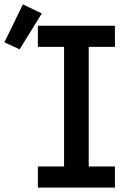

<svg xmlns="http://www.w3.org/2000/svg" viewBox="-97 -852 617 872"><path d="M75 0V-96H194V-639H75V-735H425V-639H306V-96H425V0ZM-8 -628 -77 -660 7 -832 93 -791Z"/></svg>

Font: Iosevka Gothic
Style: Bold
Weight: 700
Monospace: yes
Designer: Belleve Invis
Foundry: Belleve Invis
Version: Version 15.5.1; ttfautohint (v1.8.4)